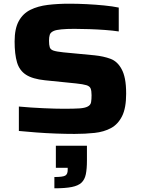

<svg xmlns="http://www.w3.org/2000/svg" viewBox="-20 -716 760 1038"><path d="M383 8Q336 8 281.5 6Q227 4 175 0Q123 -4 82 -8V-140Q147 -134 214.5 -131Q282 -128 325 -128Q380 -128 409.5 -130Q439 -132 454 -140Q470 -148 472.5 -164Q475 -180 475 -201Q475 -225 470 -237.5Q465 -250 447 -255.5Q429 -261 391 -265L223 -282Q156 -289 120.5 -312Q85 -335 72 -379Q59 -423 59 -492Q59 -561 81.5 -602Q104 -643 144.5 -663Q185 -683 238.5 -689.5Q292 -696 355 -696Q400 -696 449 -693.5Q498 -691 543.5 -686.5Q589 -682 622 -675V-546Q589 -551 547.5 -554Q506 -557 462.5 -558.5Q419 -560 382 -560Q297 -560 271 -549Q253 -541 249 -528Q245 -515 245 -496Q245 -473 249 -460.5Q253 -448 269 -442.5Q285 -437 323 -433L491 -417Q540 -412 577.5 -398Q615 -384 637 -343Q649 -322 655.5 -289.5Q662 -257 662 -209Q662 -132 640 -88Q618 -44 580 -23.5Q542 -3 491.5 2.5Q441 8 383 8ZM274 302V241Q319 241 332.5 233.5Q346 226 346 203V191H282V72H450V152Q450 197 444 226Q438 255 420.5 271.5Q403 288 368 295Q333 302 274 302Z"/></svg>

Font: Saira Expanded
Style: Bold
Weight: 700
Width: 7
Designer: Hector Gatti with collaboration of the Omnibus-Type team
Foundry: Omnibus-Type
Version: Version 1.100; ttfautohint (v1.8.3)